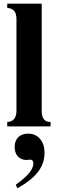

<svg xmlns="http://www.w3.org/2000/svg" viewBox="-20 -682 318 1036"><path d="M252.9 -23.9V0H19V-23.9Q42 -23.9 55.2 -39.1Q68.4 -54.2 68.8 -82V-582Q67.9 -609.9 55.9 -623.8Q43.9 -637.7 19 -639.2V-662.1H205.1V-82Q205.1 -52.7 217.5 -37.8Q230 -22.9 252.9 -23.9ZM74.2 334 64.9 314.9Q114.3 279.8 137.2 251.7Q160.2 223.6 160.2 198.2Q160.2 189.9 155.3 184.6Q150.4 179.2 143.1 179.2Q140.1 179.2 137.2 180.2Q132.3 181.2 123 181.2Q93.8 181.2 76.4 162.1Q59.1 143.1 59.1 110.8Q59.1 77.6 78.6 58.3Q98.1 39.1 131.8 39.1Q171.9 39.1 196 67.4Q220.2 95.7 220.2 142.1Q220.2 199.2 185.5 244.9Q150.9 290.5 74.2 334Z"/></svg>

Font: Accordance
Style: Bold
Weight: 700
Version: Version 1.2 (build January 31, 2020) Miklal Software Solutio